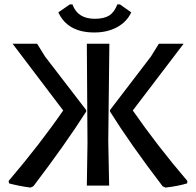

<svg xmlns="http://www.w3.org/2000/svg" viewBox="-20 -840 887 869"><path d="M523 -820 574 -784Q554 -741 510 -717Q466 -693 407 -693Q286 -693 244 -784L296 -820H308Q331 -755 409 -755Q451 -755 474.5 -770Q498 -785 511 -820ZM118 9Q65 2 21 -10L19 -21Q162 -189 266 -340L37 -642H148L184 -584L370 -342V-335Q275 -186 131 3ZM373 0 376 -193 373 -642H475L470 -202L474 0ZM729 9 716 3Q570 -188 478 -335V-342L663 -584L699 -642H811L581 -340Q692 -180 828 -21L827 -10Q783 3 729 9Z"/></svg>

Font: Alegreya Sans SC Medium
Style: Regular
Weight: 500
Designer: Juan Pablo del Peral
Foundry: Huerta Tipografica
Version: Version 2.001;PS 002.001;hotconv 1.0.88;makeotf.lib2.5.64775